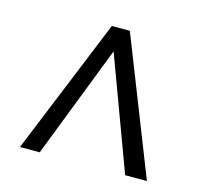

<svg xmlns="http://www.w3.org/2000/svg" viewBox="-73 -568 634 599"><g transform="rotate(15 244.0 -268.5)"><path d="M39.1 -48.8 218.3 -487.8H276.4L449.2 -48.8H378.9L244.1 -412.6L103 -48.8Z"/></g></svg>

Font: Pontano Sans Light
Style: Regular
Weight: 300
Designer: Vernon Adams
Foundry: Vernon Adams
Version: Version 2.001